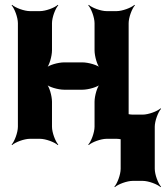

<svg xmlns="http://www.w3.org/2000/svg" viewBox="-20 -574 686 794"><path d="M512 -50V-478C512 -502 526 -539 538 -552L536 -554C523 -542 486 -528 462 -528H421C397 -528 360 -542 347 -554L345 -552C357 -539 371 -502 371 -478V-366C371 -342 382 -302 395 -290L397 -292C385 -305 345 -316 321 -316H245C221 -316 181 -305 169 -292L171 -290C184 -302 195 -342 195 -366V-478C195 -502 209 -539 221 -552L219 -554C206 -542 169 -528 145 -528H104C80 -528 43 -542 30 -554L28 -552C40 -539 54 -502 54 -478V-50C54 -26 40 11 28 24L30 26C43 14 80 0 104 0H145C169 0 206 14 219 26L221 24C209 11 195 -26 195 -50V-153C195 -177 184 -217 171 -229L169 -227C181 -214 221 -203 245 -203H321C345 -203 385 -214 397 -227L395 -229C382 -217 371 -177 371 -153V-50C371 -26 357 11 345 24L347 26C360 14 397 0 421 0H462C486 0 523 14 536 26L538 24C526 11 512 -26 512 -50ZM620 124V-50C620 -74 634 -111 646 -124L644 -126C631 -114 594 -100 570 -100H529C505 -100 468 -114 455 -126L453 -124C465 -111 479 -74 479 -50V124C479 148 465 185 453 198L455 200C468 188 505 174 529 174H570C594 174 631 188 644 200L646 198C634 185 620 148 620 124Z"/></svg>

Font: Asimov
Style: Edge
Weight: 500
Designer: Google
Version: Version 2.000980: 2014